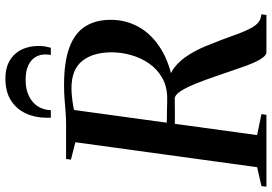

<svg xmlns="http://www.w3.org/2000/svg" viewBox="-184 -840 1008 712"><g transform="rotate(-90 320.0 -484.0)"><path d="M-16.5 0 -14 -18.5 56 -34.5 148.5 -708.5 84 -725 86.5 -743H215Q240.5 -743 264 -745Q287.5 -747 311.2 -748.8Q335 -750.5 360.5 -750.5Q448 -750.5 501.2 -730.2Q554.5 -710 578.5 -671.2Q602.5 -632.5 602.5 -577Q602.5 -520 575 -471.8Q547.5 -423.5 492.5 -390Q437.5 -356.5 355 -343.5L368 -361Q400.5 -361 426 -341Q451.5 -321 471.2 -290Q491 -259 504.8 -225.5Q518.5 -192 528.5 -165.5Q541.5 -129 551.8 -102Q562 -75 572 -56.8Q582 -38.5 594 -29.2Q606 -20 623 -19L620.5 0H482.5Q473 0 463 -12.8Q453 -25.5 443.2 -47.8Q433.5 -70 424 -98.5Q408 -144 393.8 -186Q379.5 -228 366 -261.5Q352.5 -295 339.5 -315.8Q326.5 -336.5 313.5 -340Q306 -340 292.5 -339.8Q279 -339.5 263.5 -339.5Q248 -339.5 233.2 -339.5Q218.5 -339.5 209 -340L214.5 -370Q222 -369.5 235.5 -369.2Q249 -369 264.2 -368.8Q279.5 -368.5 292.8 -368.2Q306 -368 313.5 -368Q356.5 -368.5 388.2 -387Q420 -405.5 440.8 -435.5Q461.5 -465.5 471.8 -502Q482 -538.5 482 -574.5Q482 -642.5 450.2 -682.8Q418.5 -723 348.5 -723Q335.5 -723 318 -721.2Q300.5 -719.5 283.2 -716.5Q266 -713.5 253.5 -710.5L270 -726.5L175 -34.5L253 -18.5L250 0ZM384.5 -968Q417 -968 440 -957.8Q463 -947.5 477.5 -930.2Q492 -913 498.8 -891Q505.5 -869 505.5 -846Q505.5 -830 503.5 -819.5Q501.5 -809 499 -799.5H472Q472.5 -802.5 473.2 -806.8Q474 -811 474 -821Q474 -840.5 464.2 -856.8Q454.5 -873 433.8 -883Q413 -893 379 -893Q345.5 -893 320.5 -881Q295.5 -869 281.8 -848Q268 -827 267.5 -799.5H239.5Q239.5 -804 239.5 -807Q239.5 -810 239.5 -817Q239.5 -858.5 255.8 -893Q272 -927.5 304.2 -947.8Q336.5 -968 384.5 -968Z"/></g></svg>

Font: Merriweather 144pt Medium
Style: Italic
Weight: 500
Italic angle: -7.8°
Version: Version 2.101